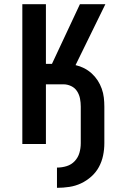

<svg xmlns="http://www.w3.org/2000/svg" viewBox="-20 -690 590 920"><path d="M253 210V113Q277 113 299.5 106Q322 99 338 82Q354 65 360.5 42.5Q367 20 367 -4V-179Q367 -198 363.5 -217Q360 -236 349.5 -252.5Q339 -269 321 -277.5Q303 -286 284 -286H200V0H87V-670H200V-384H229L363 -670H485L342 -378Q364 -373 383.5 -363Q403 -353 419.5 -338Q436 -323 448 -304.5Q460 -286 467.5 -265Q475 -244 477.5 -222.5Q480 -201 480 -179V-4Q480 26 474 55Q468 84 454 110Q440 136 417.5 156Q395 176 368.5 188.5Q342 201 312.5 205.5Q283 210 253 210Z"/></svg>

Font: Lode Term
Style: Bold
Weight: 700
Monospace: yes
Designer: Belleve Invis
Foundry: Belleve Invis
Version: Version 29.2.0